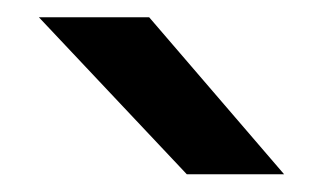

<svg xmlns="http://www.w3.org/2000/svg" viewBox="-20 -744 374 222"><path d="M308.5 -542.5H196L25 -724H152.5Z"/></svg>

Font: Science Gothic
Style: Regular
Weight: 400
Designer: Thomas Phinney, Vassil Kateliev, Brandon Buerkle
Foundry: Font Detective LLC
Version: Version 1.018